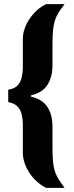

<svg xmlns="http://www.w3.org/2000/svg" viewBox="-20 -763 361 933"><path d="M204 150Q179 137 158.5 118.5Q138 100 123 77Q108 54 99.5 29Q91 4 91 -20V-154Q91 -183 85.5 -206.5Q80 -230 65 -245.5Q50 -261 20 -267V-327Q50 -332 65 -347.5Q80 -363 85.5 -387Q91 -411 91 -440V-573Q91 -598 99.5 -623Q108 -648 123 -670.5Q138 -693 158.5 -712Q179 -731 204 -743H294Q275 -719 263.5 -700Q252 -681 246 -661Q240 -641 237.5 -615Q235 -589 235 -549V-445Q235 -389 210.5 -350.5Q186 -312 131 -300V-293Q186 -281 210.5 -243Q235 -205 235 -148V-44Q235 -5 237.5 21.5Q240 48 246 67.5Q252 87 263.5 106Q275 125 294 150Z"/></svg>

Font: Saira ExtraCondensed Black
Style: Regular
Weight: 900
Width: 2
Designer: Hector Gatti with collaboration of the Omnibus-Type team
Foundry: Omnibus-Type
Version: Version 1.101